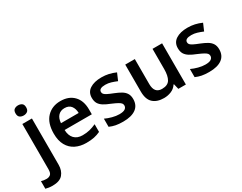

<svg xmlns="http://www.w3.org/2000/svg" viewBox="-165 -1350 2759 2188"><g transform="rotate(-30 1214.5 -255.5)"><path d="M74 -685Q74 -722 94.5 -736.5Q115 -751 144 -751Q173 -751 193.5 -736.5Q214 -722 214 -685Q214 -648 193.5 -633Q173 -618 144 -618Q115 -618 94.5 -633Q74 -648 74 -685ZM29 240Q4 240 -20 236.5Q-44 233 -61 228V128Q-44 133 -28 135.5Q-12 138 8 138Q39 138 60 121Q81 104 81 54V-542H207V67Q207 142 166 191Q125 240 29 240Z M586 -552Q695 -552 758.5 -487Q822 -422 822 -306V-242H464Q466 -168 505 -127.5Q544 -87 613 -87Q665 -87 707 -97.5Q749 -108 793 -128V-27Q753 -8 710 1Q667 10 607 10Q528 10 466.5 -20.5Q405 -51 370.5 -113Q336 -175 336 -267Q336 -406 405 -479Q474 -552 586 -552ZM586 -459Q535 -459 503.5 -426.5Q472 -394 467 -330H700Q699 -386 671.5 -422.5Q644 -459 586 -459Z M1318 -157Q1318 -75 1259.5 -32.5Q1201 10 1092 10Q1035 10 994.5 2Q954 -6 916 -23V-130Q956 -111 1004.5 -98Q1053 -85 1096 -85Q1148 -85 1171 -101Q1194 -117 1194 -144Q1194 -160 1185 -172.5Q1176 -185 1149.5 -200Q1123 -215 1071 -237Q1019 -257 984.5 -278.5Q950 -300 932.5 -329Q915 -358 915 -404Q915 -477 972.5 -514.5Q1030 -552 1126 -552Q1176 -552 1220.5 -542Q1265 -532 1310 -512L1270 -419Q1232 -435 1196 -446Q1160 -457 1122 -457Q1039 -457 1039 -410Q1039 -393 1049.5 -381Q1060 -369 1086.5 -355.5Q1113 -342 1162 -323Q1210 -304 1245 -283.5Q1280 -263 1299 -233Q1318 -203 1318 -157Z M1920 -542V0H1821L1804 -70H1798Q1771 -28 1725.5 -9Q1680 10 1629 10Q1538 10 1486.5 -37Q1435 -84 1435 -188V-542H1561V-213Q1561 -92 1661 -92Q1737 -92 1765.5 -139.5Q1794 -187 1794 -277V-542Z M2450 -157Q2450 -75 2391.5 -32.5Q2333 10 2224 10Q2167 10 2126.5 2Q2086 -6 2048 -23V-130Q2088 -111 2136.5 -98Q2185 -85 2228 -85Q2280 -85 2303 -101Q2326 -117 2326 -144Q2326 -160 2317 -172.5Q2308 -185 2281.5 -200Q2255 -215 2203 -237Q2151 -257 2116.5 -278.5Q2082 -300 2064.5 -329Q2047 -358 2047 -404Q2047 -477 2104.5 -514.5Q2162 -552 2258 -552Q2308 -552 2352.5 -542Q2397 -532 2442 -512L2402 -419Q2364 -435 2328 -446Q2292 -457 2254 -457Q2171 -457 2171 -410Q2171 -393 2181.5 -381Q2192 -369 2218.5 -355.5Q2245 -342 2294 -323Q2342 -304 2377 -283.5Q2412 -263 2431 -233Q2450 -203 2450 -157Z"/></g></svg>

Font: Noto Sans Gujarati SemiBold
Style: Regular
Weight: 600
Designer: Jelle Bosma - Monotype Design Team, Universal Thirst
Foundry: Monotype Imaging Inc.
Version: Version 2.106; ttfautohint (v1.8.4.7-5d5b)